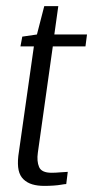

<svg xmlns="http://www.w3.org/2000/svg" viewBox="-20 -608 305 629"><path d="M125 1Q103 1 86 -4Q69 -9 57 -20.5Q45 -32 41 -50.5Q37 -69 40 -97L91 -456H47L53 -488L101 -495L125 -588H171L158 -495H265L260 -456H153L104 -108Q100 -80 108 -61Q116 -42 149 -42Q162 -42 178.5 -43.5Q195 -45 202 -45L197 -5Q192 -5 181 -3Q170 -1 155 0Q140 1 125 1Z"/></svg>

Font: Alumni Sans
Style: Italic
Weight: 400
Italic angle: -8°
Version: Version 1.016